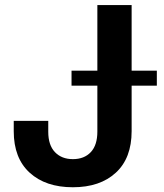

<svg xmlns="http://www.w3.org/2000/svg" viewBox="-20 -748 663 777"><path d="M274.9 9.8Q164.6 9.8 100.1 -49.1Q35.6 -107.9 35.6 -216.8V-258.8H175.3V-214.8Q175.3 -160.6 202.4 -132.3Q229.5 -104 274.9 -104Q320.8 -104 347.4 -132.3Q374 -160.6 374 -215.3V-727.5H512.7V-217.3Q512.7 -107.9 448.7 -49.1Q384.8 9.8 274.9 9.8ZM269.5 -401.4V-461.9H614.7V-401.4Z"/></svg>

Font: Inter
Style: 650
Weight: 650
Designer: Rasmus Andersson
Foundry: rsms
Version: Version 4.001;git-66647c0bb